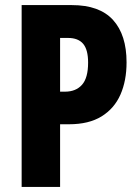

<svg xmlns="http://www.w3.org/2000/svg" viewBox="-20 -827 547 754"><path d="M262 -807Q371 -807 424 -748.5Q477 -690 477 -582Q477 -510 453 -455.5Q429 -401 379 -370Q329 -339 251 -339H216V-93H65V-807ZM247 -678H216V-467H235Q278 -467 302 -494Q326 -521 326 -581Q326 -632 306.5 -655Q287 -678 247 -678Z"/></svg>

Font: Noto Sans Kannada UI ExtraCondensed ExtraBold
Style: Regular
Weight: 800
Width: 2
Designer: Jelle Bosma - Monotype Design Team
Foundry: Monotype Imaging Inc.
Version: Version 2.005; ttfautohint (v1.8.4.7-5d5b)